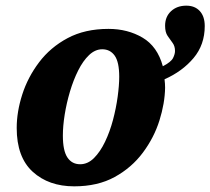

<svg xmlns="http://www.w3.org/2000/svg" viewBox="-20 -648 743 678"><path d="M242 10Q152 10 95.5 -41.5Q39 -93 39 -196Q39 -253 58.5 -314Q78 -375 118 -428Q158 -481 219 -513.5Q280 -546 363 -546Q431 -546 483.5 -515Q536 -484 555 -414Q584 -429 591 -443Q598 -457 598 -468Q598 -485 589.5 -496.5Q581 -508 572 -521Q563 -534 563 -557Q563 -589 584 -608.5Q605 -628 638 -628Q668 -628 685.5 -609Q703 -590 703 -556Q703 -490 663.5 -443Q624 -396 561 -368Q562 -360 562.5 -352.5Q563 -345 563 -338Q562 -283 543 -222.5Q524 -162 484.5 -109Q445 -56 385 -23Q325 10 242 10ZM263 -68Q290 -68 312 -90Q334 -112 351 -147.5Q368 -183 379 -224.5Q390 -266 395.5 -306.5Q401 -347 401 -377Q401 -429 385 -451.5Q369 -474 341 -474Q316 -474 294.5 -453.5Q273 -433 256 -399Q239 -365 227 -324.5Q215 -284 208.5 -243.5Q202 -203 202 -169Q202 -116 218 -92Q234 -68 263 -68Z"/></svg>

Font: Noto Serif SemiCondensed ExtraBold
Style: Italic
Weight: 800
Width: 4
Italic angle: -12°
Designer: Monotype Design Team
Foundry: Monotype Imaging Inc.
Version: Version 2.014; ttfautohint (v1.8.4.7-5d5b)